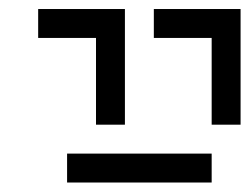

<svg xmlns="http://www.w3.org/2000/svg" viewBox="-20 -582 540 415"><path d="M250 -312.5H187.5V-500H62.5V-562.5H250ZM125 -250H437.5V-187.5H125ZM312.5 -562.5H500V-312.5H437.5V-500H312.5Z"/></svg>

Font: 寒蝉点阵体 16px
Style: Regular
Weight: 400
Designer: Designed by Warren2060
Foundry: ChillType
Version: Version 1.000